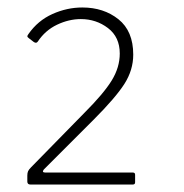

<svg xmlns="http://www.w3.org/2000/svg" viewBox="-20 -877 492 513"><path d="M206 -576 63 -430C59 -426 56.3 -422.5 55 -419.5C53.7 -416.5 53 -412.7 53 -408V-392C53 -386.7 55.7 -384 61 -384H335C339 -384 341 -386 341 -390V-410C341 -414 339 -416 335 -416H101C97.7 -416 95.7 -416.7 95 -418C94.3 -419.3 95 -421.3 97 -424L229 -556C269 -596 296.8 -628.3 312.5 -653C328.2 -677.7 336 -703.7 336 -731C336 -773 322.8 -804.5 296.5 -825.5C270.2 -846.5 238 -857 200 -857C172.7 -857 146 -851.2 120 -839.5C94 -827.8 72.7 -810 56 -786C54 -783.3 53 -781.3 53 -780C53 -778.7 54.3 -777 57 -775L70 -765C74.7 -761.7 78.3 -762 81 -766C94.3 -786 111.5 -801 132.5 -811C153.5 -821 174.7 -826 196 -826C223.3 -826 247.5 -818 268.5 -802C289.5 -786 300 -763.3 300 -734C300 -709.3 292.8 -685.3 278.5 -662C264.2 -638.7 240 -610 206 -576Z"/></svg>

Font: Libre Franklin ExtraLight
Style: Regular
Weight: 275
Designer: Pablo Impallari, Rodrigo Fuenzalida
Foundry: Impallari Type
Version: Version 1.002; ttfautohint (v1.5)